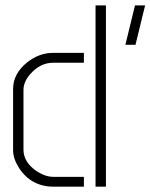

<svg xmlns="http://www.w3.org/2000/svg" viewBox="-20 -703 566 723"><path d="M452.1 -534.2 488.3 -682.6H526.4L490.2 -534.2ZM29.3 -137.7V-368.2Q29.3 -425.8 83 -468.8Q127.9 -503.9 179.7 -503.9H295.9V-466.8H180.7Q131.8 -466.8 94.7 -424.8Q68.4 -395.5 68.4 -364.3V-139.6Q68.4 -91.8 119.1 -57.6Q151.4 -37.1 180.7 -37.1H295.9V0H182.6Q97.7 0 51.8 -70.3Q29.3 -105.5 29.3 -137.7ZM339.8 0V-682.6H378.9V0Z"/></svg>

Font: Post No Bills Colombo Light
Style: Regular
Weight: 300
Designer: Kosala Senevirathne, Siva Puranthara, Lasantha Premarathna, Tharique Azeez
Foundry: Mooniak
Version: Version 1.220 ; ttfautohint (v1.6)